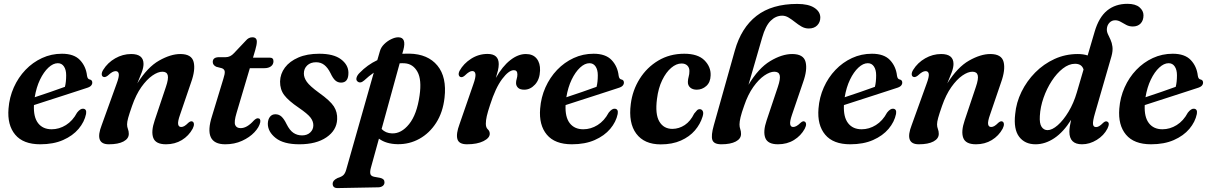

<svg xmlns="http://www.w3.org/2000/svg" viewBox="-20 -744 6320 1004"><path d="M430 -148Q421.5 -106.5 391 -70.2Q360.5 -34 310 -11.8Q259.5 10.5 190.5 10.5Q101.5 10.5 59.5 -39.8Q17.5 -90 24.5 -176Q29 -235 52.2 -287Q75.5 -339 113.2 -378.5Q151 -418 199.8 -440.5Q248.5 -463 304 -463Q367 -463 398.2 -430Q429.5 -397 435 -348.5Q437.5 -330.5 449 -328.5Q462 -326 462.5 -313Q463 -304 456.2 -296.2Q449.5 -288.5 432 -283.5Q410.5 -276.5 376.8 -265.5Q343 -254.5 303.8 -241.8Q264.5 -229 226.2 -216.8Q188 -204.5 157.5 -194.5Q154.5 -132 179.2 -100Q204 -68 250 -68Q289.5 -68 324.8 -90Q360 -112 383 -155Q400.5 -177 415 -175.5Q434.5 -174 430 -148ZM282.5 -413.5Q258 -413.5 233.2 -390.5Q208.5 -367.5 189.2 -327.5Q170 -287.5 161.5 -235.5Q199.5 -248 243.8 -263.2Q288 -278.5 319.5 -290Q326 -314.5 326 -350.5Q326 -379 314.5 -396.2Q303 -413.5 282.5 -413.5Z M520.5 -342Q512.5 -345 512 -355.2Q511.5 -365.5 519.5 -378.5Q543 -416.5 582.5 -439Q622 -461.5 666 -461.5Q730.5 -461.5 730.5 -409.5Q730.5 -390.5 721 -365.2Q711.5 -340 698 -308Q751.5 -393 812 -427.2Q872.5 -461.5 923 -461.5Q982 -461.5 992.5 -420.2Q1003 -379 979 -312.5L921.5 -144Q909 -109 911.5 -94.5Q914 -80 927.5 -80Q935.5 -80 944 -84.8Q952.5 -89.5 965.5 -102.5Q978 -113 986.5 -108.5Q993 -105.5 994 -95.8Q995 -86 987.5 -71Q967 -33.5 930.8 -11.5Q894.5 10.5 848 10.5Q794 10.5 781.5 -23Q769 -56.5 789 -115L847.5 -289.5Q862 -332 857.2 -350.5Q852.5 -369 829 -369Q806 -369 776.8 -348.8Q747.5 -328.5 719.2 -288.8Q691 -249 670.5 -190Q656 -148.5 650.2 -127.5Q644.5 -106.5 644.5 -93.5Q644.5 -80.5 649 -69.2Q653.5 -58 653.5 -44Q653.5 -19 625.8 -4.2Q598 10.5 549 10.5Q472.5 10.5 512 -90.5L589 -304Q603.5 -342.5 601.2 -357.2Q599 -372 584.5 -372Q576.5 -372 567 -366.8Q557.5 -361.5 543.5 -348.5Q529.5 -338 520.5 -342Z M1141 -387 1110.5 -395Q1092.5 -404 1092.5 -420Q1092.5 -445 1126 -445H1160Q1184.5 -445 1203.5 -466L1265.5 -531.5Q1280 -549 1299.5 -549Q1323 -549 1323 -526Q1323 -510.5 1315 -483L1303 -442.5H1391Q1410 -442.5 1410 -424Q1410 -407 1397 -397.2Q1384 -387.5 1362.5 -387.5H1286.5L1217 -153.5Q1203 -107 1209.8 -90.5Q1216.5 -74 1238.5 -74Q1271.5 -74 1306.5 -113Q1319.5 -126 1328.5 -125.5Q1344 -125 1341 -105Q1335.5 -79 1310.2 -52.2Q1285 -25.5 1245.5 -7.5Q1206 10.5 1158 10.5Q1041 10.5 1089 -138L1148 -332Q1156.5 -358 1155.2 -369.8Q1154 -381.5 1141 -387Z M1559.5 -36Q1586 -36 1602.2 -51.2Q1618.5 -66.5 1618.5 -89Q1618.5 -110 1603.5 -129.5Q1588.5 -149 1542.5 -180.5Q1488 -217.5 1466 -247Q1444 -276.5 1444.5 -318Q1445.5 -358 1470 -390.8Q1494.5 -423.5 1540 -443.2Q1585.5 -463 1649.5 -463Q1724.5 -463 1763 -434Q1801.5 -405 1802 -364Q1802.5 -312 1763.5 -312Q1746.5 -312 1733.8 -323Q1721 -334 1708 -362Q1694 -390 1676 -404.2Q1658 -418.5 1633 -418.5Q1604 -418.5 1586.5 -402Q1569 -385.5 1569 -359.5Q1569 -338 1584.5 -316Q1600 -294 1648 -259Q1706.5 -217.5 1725.8 -187.5Q1745 -157.5 1743 -120Q1740.5 -62.5 1687.2 -26Q1634 10.5 1545.5 10.5Q1463 10.5 1421.8 -22.2Q1380.5 -55 1380.5 -97Q1381 -119.5 1391.5 -133Q1402 -146.5 1420 -146.5Q1439 -146.5 1452.5 -133.8Q1466 -121 1478.5 -95Q1495 -62 1514.8 -49Q1534.5 -36 1559.5 -36Z M1884.5 -323.5Q1863 -304.5 1848 -319.5Q1841 -326.5 1844.8 -339Q1848.5 -351.5 1860.5 -363Q1901 -405 1953 -429.5L1966.5 -476Q1972 -496.5 1988.8 -513Q2005.5 -529.5 2025.8 -539.2Q2046 -549 2062.5 -549Q2107 -549 2089 -482L2083.5 -463Q2102 -464 2121 -463.5Q2217.5 -461.5 2267.2 -401.2Q2317 -341 2304.5 -232.5Q2296 -157 2261 -102.2Q2226 -47.5 2173.2 -18.2Q2120.5 11 2059 10Q1999 9 1961.5 -19L1919 135Q1914 154 1916.8 165.5Q1919.5 177 1937 180.5L1967.5 186Q1990.5 191 1990.5 208.5Q1991 220.5 1982 227.8Q1973 235 1959 235.5L1746 239.5Q1719.5 240 1719.5 216.5Q1719.5 208.5 1725.2 201.2Q1731 194 1745 187Q1767.5 180 1776.2 171Q1785 162 1790 144.5L1934.5 -364Q1909 -346.5 1884.5 -323.5ZM2029.5 -46.5Q2078.5 -44.5 2119.2 -95Q2160 -145.5 2174 -244.5Q2186 -327 2163 -368.5Q2140 -410 2096.5 -413Q2083.5 -414 2070 -413L1975.5 -69.5Q1996.5 -47.5 2029.5 -46.5Z M2389.5 -341Q2382 -342.5 2379.2 -351.2Q2376.5 -360 2383 -373.5Q2404 -411.5 2443.5 -436.8Q2483 -462 2529.5 -462Q2588 -462 2588 -408.5Q2588 -393.5 2583.8 -375.2Q2579.5 -357 2573 -336.5Q2607 -397 2648 -429.2Q2689 -461.5 2730 -461.5Q2767 -461.5 2786.2 -437.8Q2805.5 -414 2804 -375Q2802.5 -329 2777.8 -302Q2753 -275 2721.5 -275Q2699 -275 2688.8 -285.2Q2678.5 -295.5 2678.5 -309.5Q2678.5 -321 2682 -332Q2685.5 -343 2685.5 -355Q2685.5 -377 2667 -377Q2640.5 -377 2605.8 -330.8Q2571 -284.5 2542.5 -195Q2530.5 -159 2525.5 -136.8Q2520.5 -114.5 2520.5 -97Q2520.5 -77 2530.8 -67.8Q2541 -58.5 2541 -44.5Q2541 -22.5 2508 -6Q2475 10.5 2422 10.5Q2379.5 10.5 2371.8 -16.8Q2364 -44 2383 -95L2455 -303Q2468.5 -340.5 2466.2 -356.5Q2464 -372.5 2449.5 -372.5Q2442 -372.5 2433 -367.2Q2424 -362 2410 -348.5Q2398 -338.5 2389.5 -341Z M3210 -148Q3201.5 -106.5 3171 -70.2Q3140.5 -34 3090 -11.8Q3039.5 10.5 2970.5 10.5Q2881.5 10.5 2839.5 -39.8Q2797.5 -90 2804.5 -176Q2809 -235 2832.2 -287Q2855.5 -339 2893.2 -378.5Q2931 -418 2979.8 -440.5Q3028.5 -463 3084 -463Q3147 -463 3178.2 -430Q3209.5 -397 3215 -348.5Q3217.5 -330.5 3229 -328.5Q3242 -326 3242.5 -313Q3243 -304 3236.2 -296.2Q3229.5 -288.5 3212 -283.5Q3190.5 -276.5 3156.8 -265.5Q3123 -254.5 3083.8 -241.8Q3044.5 -229 3006.2 -216.8Q2968 -204.5 2937.5 -194.5Q2934.5 -132 2959.2 -100Q2984 -68 3030 -68Q3069.5 -68 3104.8 -90Q3140 -112 3163 -155Q3180.5 -177 3195 -175.5Q3214.5 -174 3210 -148ZM3062.5 -413.5Q3038 -413.5 3013.2 -390.5Q2988.5 -367.5 2969.2 -327.5Q2950 -287.5 2941.5 -235.5Q2979.5 -248 3023.8 -263.2Q3068 -278.5 3099.5 -290Q3106 -314.5 3106 -350.5Q3106 -379 3094.5 -396.2Q3083 -413.5 3062.5 -413.5Z M3544 -412Q3516.5 -412 3489.8 -389.2Q3463 -366.5 3442.8 -325Q3422.5 -283.5 3415.5 -227Q3405 -147 3427.8 -108.5Q3450.5 -70 3496.5 -70Q3531 -70.5 3560.8 -90.2Q3590.5 -110 3610 -150Q3618.5 -161 3624.8 -167.2Q3631 -173.5 3640 -173Q3649.5 -173 3654.8 -163.2Q3660 -153.5 3654 -134.5Q3642 -95 3613.8 -62Q3585.5 -29 3540.5 -9Q3495.5 11 3435 11Q3349 11 3307.2 -45Q3265.5 -101 3278.5 -200.5Q3287.5 -272 3325 -331.8Q3362.5 -391.5 3422.2 -427.2Q3482 -463 3558 -463Q3629.5 -463 3663.8 -428.5Q3698 -394 3696 -349.5Q3695 -313.5 3673.2 -294.2Q3651.5 -275 3623.5 -275Q3602 -275 3589.2 -286.2Q3576.5 -297.5 3577 -316Q3577.5 -330.5 3581.2 -343.2Q3585 -356 3585 -372Q3585.5 -389.5 3574.5 -400.8Q3563.5 -412 3544 -412Z M3871.5 -192Q3858 -154.5 3852.5 -131.2Q3847 -108 3847 -93.5Q3847 -79.5 3851 -68.8Q3855 -58 3855 -43.5Q3855 -18.5 3827.5 -4Q3800 10.5 3752 10.5Q3712.5 10.5 3705 -12.5Q3697.5 -35.5 3712.5 -88.5L3822.5 -479.5Q3856 -599 3936.2 -661.2Q4016.5 -723.5 4149 -723.5Q4207.5 -723.5 4238.5 -703.2Q4269.5 -683 4269.5 -652Q4269.5 -628 4253.5 -611.5Q4237.5 -595 4209 -595Q4189 -595 4171.2 -605.2Q4153.5 -615.5 4137 -628.8Q4120.5 -642 4104 -652Q4087.5 -662 4070.5 -662Q4037 -662 4010 -635.5Q3983 -609 3965.5 -547.5L3894 -300.5Q3946 -387.5 4007.5 -424.5Q4069 -461.5 4122.5 -461.5Q4182 -461.5 4192.5 -420.2Q4203 -379 4179 -312.5L4121.5 -144Q4109.5 -109 4112 -94.5Q4114.5 -80 4127.5 -80Q4135.5 -80 4144.5 -84.8Q4153.5 -89.5 4166.5 -102Q4179 -113 4187 -108.5Q4194 -105.5 4195 -95.8Q4196 -86 4188 -70.5Q4168 -34 4131.8 -11.8Q4095.5 10.5 4048 10.5Q3994.5 10.5 3981.8 -23Q3969 -56.5 3989 -115L4047.5 -289.5Q4062 -332.5 4057.2 -350.8Q4052.5 -369 4029 -369Q4006 -369 3976.5 -348.8Q3947 -328.5 3919 -289Q3891 -249.5 3871.5 -192Z M4665.5 -148Q4657 -106.5 4626.5 -70.2Q4596 -34 4545.5 -11.8Q4495 10.5 4426 10.5Q4337 10.5 4295 -39.8Q4253 -90 4260 -176Q4264.5 -235 4287.8 -287Q4311 -339 4348.8 -378.5Q4386.5 -418 4435.2 -440.5Q4484 -463 4539.5 -463Q4602.5 -463 4633.8 -430Q4665 -397 4670.5 -348.5Q4673 -330.5 4684.5 -328.5Q4697.5 -326 4698 -313Q4698.5 -304 4691.8 -296.2Q4685 -288.5 4667.5 -283.5Q4646 -276.5 4612.2 -265.5Q4578.5 -254.5 4539.2 -241.8Q4500 -229 4461.8 -216.8Q4423.5 -204.5 4393 -194.5Q4390 -132 4414.8 -100Q4439.5 -68 4485.5 -68Q4525 -68 4560.2 -90Q4595.5 -112 4618.5 -155Q4636 -177 4650.5 -175.5Q4670 -174 4665.5 -148ZM4518 -413.5Q4493.5 -413.5 4468.8 -390.5Q4444 -367.5 4424.8 -327.5Q4405.5 -287.5 4397 -235.5Q4435 -248 4479.2 -263.2Q4523.5 -278.5 4555 -290Q4561.5 -314.5 4561.5 -350.5Q4561.5 -379 4550 -396.2Q4538.5 -413.5 4518 -413.5Z M4756 -342Q4748 -345 4747.5 -355.2Q4747 -365.5 4755 -378.5Q4778.5 -416.5 4818 -439Q4857.5 -461.5 4901.5 -461.5Q4966 -461.5 4966 -409.5Q4966 -390.5 4956.5 -365.2Q4947 -340 4933.5 -308Q4987 -393 5047.5 -427.2Q5108 -461.5 5158.5 -461.5Q5217.5 -461.5 5228 -420.2Q5238.5 -379 5214.5 -312.5L5157 -144Q5144.5 -109 5147 -94.5Q5149.5 -80 5163 -80Q5171 -80 5179.5 -84.8Q5188 -89.5 5201 -102.5Q5213.5 -113 5222 -108.5Q5228.5 -105.5 5229.5 -95.8Q5230.5 -86 5223 -71Q5202.5 -33.5 5166.2 -11.5Q5130 10.5 5083.5 10.5Q5029.5 10.5 5017 -23Q5004.5 -56.5 5024.5 -115L5083 -289.5Q5097.5 -332 5092.8 -350.5Q5088 -369 5064.5 -369Q5041.5 -369 5012.2 -348.8Q4983 -328.5 4954.8 -288.8Q4926.5 -249 4906 -190Q4891.5 -148.5 4885.8 -127.5Q4880 -106.5 4880 -93.5Q4880 -80.5 4884.5 -69.2Q4889 -58 4889 -44Q4889 -19 4861.2 -4.2Q4833.5 10.5 4784.5 10.5Q4708 10.5 4747.5 -90.5L4824.5 -304Q4839 -342.5 4836.8 -357.2Q4834.5 -372 4820 -372Q4812 -372 4802.5 -366.8Q4793 -361.5 4779 -348.5Q4765 -338 4756 -342Z M5771 -71.5Q5752.5 -35.5 5715.2 -12.5Q5678 10.5 5638 10.5Q5572 10.5 5572 -55Q5572 -79.5 5581 -117.5Q5541 -53.5 5493.2 -21.5Q5445.5 10.5 5395 10.5Q5339 10.5 5309.2 -29Q5279.5 -68.5 5288.5 -147Q5294 -207.5 5321.5 -263.8Q5349 -320 5393.2 -364.8Q5437.5 -409.5 5494.2 -435.5Q5551 -461.5 5616 -461.5Q5645 -461.5 5667.5 -454L5704 -578Q5726 -653.5 5769.2 -688.8Q5812.5 -724 5875.5 -724Q5917.5 -724 5938.5 -706Q5959.5 -688 5959.5 -664Q5959.5 -637 5944.5 -621.2Q5929.5 -605.5 5903.5 -605.5Q5885 -605.5 5869.8 -613.5Q5854.5 -621.5 5840.5 -629.8Q5826.5 -638 5811.5 -638Q5793.5 -638 5781.5 -625.2Q5769.5 -612.5 5768 -593.5Q5767 -579.5 5773.2 -566Q5779.5 -552.5 5787 -536.5Q5794.5 -520.5 5797.2 -499.5Q5800 -478.5 5792 -449.5L5705.5 -150.5Q5694 -111 5695.5 -95.2Q5697 -79.5 5711.5 -79.5Q5719.5 -79.5 5728 -84.5Q5736.5 -89.5 5749 -102Q5761.5 -113 5770 -108Q5785.5 -101.5 5771 -71.5ZM5417.5 -137.5Q5415 -98.5 5426.5 -81Q5438 -63.5 5458 -63.5Q5481.5 -63.5 5511 -89.2Q5540.5 -115 5567.5 -159.8Q5594.5 -204.5 5611 -261L5646 -380.5Q5637 -410.5 5601.5 -410.5Q5569.5 -410.5 5537.8 -385.8Q5506 -361 5479.8 -320.8Q5453.5 -280.5 5436.8 -232.5Q5420 -184.5 5417.5 -137.5Z M6238.5 -148Q6230 -106.5 6199.5 -70.2Q6169 -34 6118.5 -11.8Q6068 10.5 5999 10.5Q5910 10.5 5868 -39.8Q5826 -90 5833 -176Q5837.5 -235 5860.8 -287Q5884 -339 5921.8 -378.5Q5959.5 -418 6008.2 -440.5Q6057 -463 6112.5 -463Q6175.5 -463 6206.8 -430Q6238 -397 6243.5 -348.5Q6246 -330.5 6257.5 -328.5Q6270.5 -326 6271 -313Q6271.5 -304 6264.8 -296.2Q6258 -288.5 6240.5 -283.5Q6219 -276.5 6185.2 -265.5Q6151.5 -254.5 6112.2 -241.8Q6073 -229 6034.8 -216.8Q5996.5 -204.5 5966 -194.5Q5963 -132 5987.8 -100Q6012.5 -68 6058.5 -68Q6098 -68 6133.2 -90Q6168.5 -112 6191.5 -155Q6209 -177 6223.5 -175.5Q6243 -174 6238.5 -148ZM6091 -413.5Q6066.5 -413.5 6041.8 -390.5Q6017 -367.5 5997.8 -327.5Q5978.5 -287.5 5970 -235.5Q6008 -248 6052.2 -263.2Q6096.5 -278.5 6128 -290Q6134.5 -314.5 6134.5 -350.5Q6134.5 -379 6123 -396.2Q6111.5 -413.5 6091 -413.5Z"/></svg>

Font: Fraunces 72pt Soft SemiBold
Style: Italic
Weight: 600
Italic angle: -16°
Version: Version 1.000;[b76b70a41]